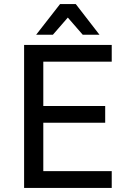

<svg xmlns="http://www.w3.org/2000/svg" viewBox="-20 -920 615 940"><path d="M98 -700H527V-618H192V-401H495V-319H192V-82H527V0H98ZM274 -900H351L467 -750H385L312 -834L239 -750H157Z"/></svg>

Font: Golos UI VF
Style: Regular
Weight: 400
Designer: A.Korolkova, Vitaly Kuzmin
Foundry: ParaType Ltd
Version: Version 2.000